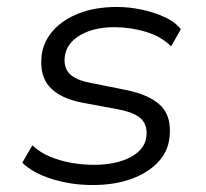

<svg xmlns="http://www.w3.org/2000/svg" viewBox="-20 -523 591 551"><path d="M245 8Q185 8 130 -9Q75 -26 44 -56L73 -106Q95 -85 124.5 -73Q154 -61 186 -55.5Q218 -50 249 -50Q313 -50 354.5 -72Q396 -94 400 -131Q404 -163 385.5 -181.5Q367 -200 320 -209L218 -228Q153 -240 122.5 -273.5Q92 -307 100 -368Q106 -406 133.5 -436.5Q161 -467 207.5 -485Q254 -503 316 -503Q350 -503 386 -495.5Q422 -488 452.5 -474Q483 -460 499 -439L471 -390Q442 -419 397.5 -432Q353 -445 309 -445Q249 -445 210 -422Q171 -399 166 -361Q162 -330 179.5 -311.5Q197 -293 241 -285L340 -265Q411 -251 442.5 -218.5Q474 -186 466 -125Q461 -86 432 -56Q403 -26 355.5 -9Q308 8 245 8Z"/></svg>

Font: Nunito Sans 7pt Light
Style: Italic
Weight: 300
Italic angle: -9°
Designer: Vernon Adams
Foundry: Vernon Adams
Version: Version 3.101;gftools[0.9.27]